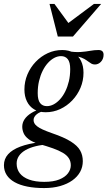

<svg xmlns="http://www.w3.org/2000/svg" viewBox="-73 -690 546 975"><path d="M409 -362.5Q398.5 -362.5 390.8 -367Q383 -371.5 374.5 -378Q366 -384.5 354.5 -391Q343 -397.5 325.8 -402Q308.5 -406.5 282.5 -406.5L271 -430Q309.5 -424 336.8 -426Q364 -428 385.2 -432Q406.5 -436 427 -436Q440 -436 446.5 -430Q453 -424 453 -412Q453 -400.5 449.2 -391.5Q445.5 -382.5 439.2 -376Q433 -369.5 425.2 -366Q417.5 -362.5 409 -362.5ZM165 -151Q182.5 -151 199.5 -160Q216.5 -169 231.8 -185.8Q247 -202.5 258.5 -225.8Q270 -249 276.8 -277.5Q283.5 -306 283.5 -339Q283.5 -374 271.2 -389.5Q259 -405 237 -405Q219.5 -405 202.5 -396Q185.5 -387 170.2 -370.2Q155 -353.5 143.5 -330.2Q132 -307 125.2 -278.5Q118.5 -250 118.5 -217Q118.5 -182 130.8 -166.5Q143 -151 165 -151ZM243 -436Q277.5 -436 301.5 -421.5Q325.5 -407 338.2 -381.2Q351 -355.5 351 -320.5Q351 -280.5 335.8 -244.2Q320.5 -208 293.8 -180Q267 -152 232.5 -136Q198 -120 159 -120Q124.5 -120 100.5 -134.5Q76.5 -149 63.8 -175Q51 -201 51 -235.5Q51 -275.5 66.2 -311.8Q81.5 -348 108.2 -376Q135 -404 169.5 -420Q204 -436 243 -436ZM151 265Q103.5 265 65.8 257.5Q28 250 1.5 235.2Q-25 220.5 -39 198.8Q-53 177 -53 149Q-53 117 -32 93.5Q-11 70 30.2 54.5Q71.5 39 133 31.5H175.5V43.5Q138.5 45 108.2 52.5Q78 60 56.2 72.5Q34.5 85 23 102.2Q11.5 119.5 11.5 140.5Q11.5 169 27.5 189.8Q43.5 210.5 74.8 222Q106 233.5 151.5 233.5Q198 233.5 227.8 221.5Q257.5 209.5 272 190.2Q286.5 171 286.5 149.5Q286.5 129 276.5 113.5Q266.5 98 246.2 86Q226 74 195.8 63.2Q165.5 52.5 125.5 41Q90.5 31 72 16.5Q53.5 2 46.8 -14.2Q40 -30.5 40 -46.5Q40 -67 51.8 -84.5Q63.5 -102 86 -116Q108.5 -130 139.5 -139L161.5 -128.5Q130 -123.5 113.8 -110Q97.5 -96.5 97.5 -80.5Q97.5 -72.5 101.2 -64.8Q105 -57 115 -49Q125 -41 144 -32.2Q163 -23.5 193 -13Q253 7.5 286.8 28.8Q320.5 50 334 74Q347.5 98 347.5 128.5Q347.5 158 333.8 183Q320 208 294.2 226.2Q268.5 244.5 232.2 254.8Q196 265 151 265ZM440.5 -670 297.5 -504.5H220.5L178.5 -670H203.5L278.5 -567.5H266.5L404 -670Z"/></svg>

Font: Newsreader 18pt
Style: Italic
Weight: 400
Italic angle: -17°
Version: Version 1.003